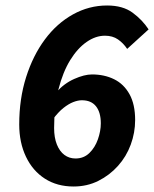

<svg xmlns="http://www.w3.org/2000/svg" viewBox="-20 -667 561 699"><path d="M248 12Q188 12 143.5 -16.5Q99 -45 74.5 -96.5Q50 -148 50 -214Q50 -307 75 -386Q100 -465 143.5 -523.5Q187 -582 245.5 -614.5Q304 -647 370 -647Q427 -647 462.5 -621Q498 -595 521 -560L443 -489Q429 -510 409.5 -523.5Q390 -537 362 -537Q328 -537 295 -514Q262 -491 235.5 -448Q209 -405 193 -342.5Q177 -280 177 -201Q177 -166 187 -141Q197 -116 214.5 -103Q232 -90 255 -90Q285 -90 305.5 -110Q326 -130 336.5 -160Q347 -190 347 -218Q347 -258 329.5 -280Q312 -302 278 -302Q264 -302 247 -295.5Q230 -289 211 -274Q192 -259 172 -232L185 -331Q213 -363 250 -379.5Q287 -396 315 -396Q360 -396 395.5 -378.5Q431 -361 451.5 -324Q472 -287 472 -230Q472 -184 456 -140.5Q440 -97 409.5 -63Q379 -29 338 -8.5Q297 12 248 12Z"/></svg>

Font: Source Sans 3
Style: Bold Italic
Weight: 700
Italic angle: -11°
Designer: Paul D. Hunt
Foundry: Adobe
Version: Version 3.052;hotconv 1.1.0;makeotfexe 2.6.0